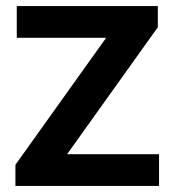

<svg xmlns="http://www.w3.org/2000/svg" viewBox="-20 -615 578 635"><path d="M31 0V-70L347.5 -513L349.5 -490H35.5V-595H502V-525L185.5 -82L183 -105H506V0Z"/></svg>

Font: Encode Sans SC SemiBold
Style: Regular
Weight: 600
Version: Version 3.002